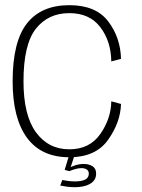

<svg xmlns="http://www.w3.org/2000/svg" viewBox="-20 -618 562 760"><path d="M254.5 4.5Q359 4.5 408 -64.8Q457 -134 459 -206.5L420.5 -217Q419.5 -148.5 377.2 -87.8Q335 -27 254.5 -27Q171.5 -27 122.2 -94.5Q73 -162 73 -296Q73 -442 121.8 -504Q170.5 -566 254.5 -566Q335 -566 377.2 -510.2Q419.5 -454.5 420.5 -375L459 -385Q457 -469.5 408.2 -533.5Q359.5 -597.5 254.5 -597.5Q143.5 -597.5 86.8 -525.5Q30 -453.5 30 -296Q30 -150 86.8 -72.8Q143.5 4.5 254.5 4.5ZM276.5 123Q293 123 308.2 120Q323.5 117 335.2 110.5Q347 104 353.8 93.8Q360.5 83.5 360.5 69Q360.5 49 346.2 40Q332 31 312 31Q295.5 31 279.5 35.8Q263.5 40.5 255.5 46.5L254.5 59.5Q266 54.5 278.8 51Q291.5 47.5 302.5 47.5Q315 47.5 323.2 52.8Q331.5 58 331.5 69.5Q331.5 85 317.8 92.5Q304 100 277 100Q262 100 249 98.2Q236 96.5 226.5 94.5L218.5 116.5Q230.5 119 245.2 121Q260 123 276.5 123ZM254.5 59.5 274 0H252.5L236 54.5Z"/></svg>

Font: Anybody UltraCondensed Thin ExtraLight
Style: Regular
Weight: 250
Version: Version 1.111